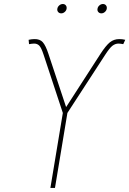

<svg xmlns="http://www.w3.org/2000/svg" viewBox="-20 -923 635 943"><path d="M227.5 0 288.6 -368.2 194.8 -652.3Q183.1 -688.5 173.1 -698.7Q163.1 -709 147.5 -709Q141.1 -709 135 -708Q128.9 -707 122.6 -706.1L120.6 -727.5Q128.4 -729 134.8 -730Q141.1 -731 147.9 -731Q175.8 -731.9 190.2 -715.6Q204.6 -699.2 217.8 -658.7L304.7 -397L473.6 -658.7Q500 -699.2 519.5 -715.1Q539.1 -731 565.9 -731Q573.7 -731 580.6 -730.2Q587.4 -729.5 595.2 -727.5L585.4 -706.1Q579.6 -707 573.7 -708Q567.9 -709 562.5 -709Q546.4 -709 532.5 -698.5Q518.6 -688 495.6 -652.3L311 -368.2L250 0ZM478 -857.4Q468.3 -857.4 462.6 -864.3Q457 -871.1 459 -880.4Q460.4 -889.6 468.3 -896.5Q476.1 -903.3 485.8 -903.3Q495.1 -903.3 500.5 -896.7Q505.9 -890.1 504.4 -880.4Q502.9 -871.1 495.1 -864.3Q487.3 -857.4 478 -857.4ZM280.8 -857.4Q271 -857.4 265.4 -864.3Q259.8 -871.1 261.7 -880.4Q263.2 -889.6 271 -896.5Q278.8 -903.3 288.6 -903.3Q297.9 -903.3 303.2 -896.7Q308.6 -890.1 307.1 -880.4Q305.7 -871.1 297.9 -864.3Q290 -857.4 280.8 -857.4Z"/></svg>

Font: Inter 24pt Thin
Style: Italic
Weight: 250
Italic angle: -9.3988°
Version: Version 4.001;git-66647c0bb